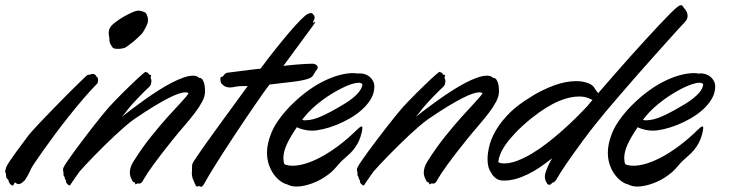

<svg xmlns="http://www.w3.org/2000/svg" viewBox="-124 -699 2805 738"><path d="M250 -401.9Q251.5 -400.9 252.2 -397.9Q252.9 -395 252.9 -391.1Q252.9 -387.2 252.2 -383.3Q251.5 -379.4 249 -377Q223.6 -351.6 195.6 -318.6Q167.5 -285.6 139.9 -251Q112.3 -216.3 87.2 -182.4Q62 -148.4 42.2 -120.6Q22.5 -92.8 9.8 -73.7Q-2.9 -54.7 -4.9 -49.8Q-6.3 -46.4 -9.5 -39.8Q-12.7 -33.2 -16.6 -25.9Q-20.5 -18.6 -24.2 -12.7Q-27.8 -6.8 -29.8 -4.9Q-37.6 2.4 -43 5.6Q-48.3 8.8 -53.2 8.8Q-57.6 8.8 -60.8 5.9Q-64 2.9 -66.9 2.9Q-67.9 2.9 -68.6 4.6Q-69.3 6.3 -70.3 8.5Q-71.3 10.7 -72.5 12.5Q-73.7 14.2 -76.2 14.2Q-78.1 14.2 -79.1 13.2Q-85 9.3 -87.4 5.1Q-89.8 1 -90.8 -2.2Q-91.8 -5.4 -92 -7.6Q-92.3 -9.8 -92.8 -9.8Q-97.7 -10.7 -99.4 -16.6Q-101.1 -22.5 -101.1 -30.8Q-101.1 -32.7 -102.5 -34.2Q-104 -35.6 -104 -40Q-104 -44.9 -100.1 -56.2Q-97.2 -64 -86.7 -79.6Q-76.2 -95.2 -63 -113.3Q-49.8 -131.3 -36.4 -149.2Q-22.9 -167 -14.2 -179.2Q-9.8 -185.1 2 -198Q13.7 -210.9 29.8 -228Q45.9 -245.1 65.2 -264.9Q84.5 -284.7 104 -304.7Q123.5 -324.7 142.1 -343.3Q160.6 -361.8 175.8 -376.5Q190.9 -391.1 200.7 -400.6Q210.4 -410.2 212.9 -411.1Q215.8 -412.1 219.5 -411.9Q223.1 -411.6 226.1 -414.1Q227.5 -414.1 229 -414.6Q230.5 -415 231.9 -415Q234.4 -415 237.1 -414.3Q239.7 -413.6 242.2 -411.1Q246.6 -407.2 246.1 -406Q245.6 -404.8 250 -401.9ZM426.8 -577.1Q422.9 -570.3 414.8 -563Q406.7 -555.7 398.9 -547.9Q397.9 -546.9 393.1 -542.7Q388.2 -538.6 381.3 -533.2Q374.5 -527.8 367.4 -522.7Q360.4 -517.6 356 -515.1Q352.1 -513.7 344.7 -512.5Q337.4 -511.2 330.1 -511.2Q322.3 -511.2 316.9 -512.2Q311.5 -513.2 309.1 -516.1Q303.7 -522.9 299.8 -531.2Q295.9 -539.6 295.9 -556.2Q295.9 -557.6 294.9 -561.8Q293.9 -565.9 293.9 -571.8Q293.9 -577.1 295.2 -583.3Q296.4 -589.4 301.8 -597.2Q307.1 -604.5 321.3 -615Q335.4 -625.5 351.8 -635Q368.2 -644.5 383.3 -651.1Q398.4 -657.7 405.8 -658.2Q409.2 -658.2 414.1 -657.5Q418.9 -656.7 423.8 -655.3Q428.7 -653.8 432.6 -651.6Q436.5 -649.4 438 -647Q440.4 -642.6 442.6 -636.2Q444.8 -629.9 444.8 -621.1Q444.8 -614.7 442.6 -608.4Q440.4 -602.1 437.5 -596.2Q434.6 -590.3 431.4 -585.4Q428.2 -580.6 426.8 -577.1Z M458 -388.2Q458 -381.8 456.3 -375.7Q454.6 -369.6 447.3 -362.8Q443.4 -359.4 433.1 -349.4Q422.9 -339.4 410.6 -326.7Q398.4 -314 386.2 -300.5Q374 -287.1 366.2 -276.9Q363.3 -272.9 357.9 -266.1Q352.5 -259.3 344.2 -250Q363.8 -265.1 387 -282.7Q410.2 -300.3 435.1 -317.9Q460 -335.4 485.6 -351.8Q511.2 -368.2 535.2 -380.6Q559.1 -393.1 580.6 -400.6Q602.1 -408.2 619.1 -408.2Q632.8 -408.2 641.1 -399.9Q649.4 -399.9 654.1 -393.3Q658.7 -386.7 660.9 -377.9Q663.1 -369.1 663.6 -360.4Q664.1 -351.6 664.1 -347.2Q664.1 -328.6 652.8 -307.6Q641.6 -286.6 623.8 -263.4Q606 -240.2 584 -214.8Q562 -189.5 540 -162.1Q517.6 -134.3 498.5 -109.6Q479.5 -85 465.3 -65.4Q451.2 -45.9 441.9 -31.7Q432.6 -17.6 429.2 -11.2Q423.8 -0.5 419.7 3.2Q415.5 6.8 411.1 6.8Q410.2 6.8 409.2 6.8Q408.2 6.8 407.2 5.9Q402.8 5.9 400.9 7.8Q398.9 9.8 397.9 9.8Q396 9.8 395 4.9Q394 2 393.1 1.7Q392.1 1.5 390.6 1.2Q389.2 1 387.5 -0.2Q385.7 -1.5 383.3 -6.8Q380.4 -12.2 377.7 -19.5Q375 -26.9 375 -36.1Q375 -44.9 378.2 -55.7Q381.3 -66.4 390.1 -80.1Q422.4 -131.3 456.3 -173.6Q490.2 -215.8 519.5 -248.5Q548.8 -281.2 570.8 -304.4Q592.8 -327.6 601.1 -340.8Q595.7 -344.2 589.4 -344.2Q579.6 -344.2 564.2 -339.4Q548.8 -334.5 525.4 -322.8Q502 -311 469.2 -291.3Q436.5 -271.5 392.1 -241.2Q377.4 -231 358.4 -214.6Q339.4 -198.2 318.6 -179Q297.9 -159.7 277.1 -139.2Q256.3 -118.7 237.8 -99.6Q219.2 -80.6 204.6 -64.9Q189.9 -49.3 182.1 -40Q173.8 -29.3 165.3 -16.4Q156.7 -3.4 151.4 3.9Q148.9 8.3 146.7 11.2Q144.5 14.2 142.1 14.2Q133.3 7.8 131.3 4.2Q129.4 0.5 129.4 -2Q129.4 -5.9 129.4 -6.3Q129.4 -6.8 128.4 -7.8Q124.5 -11.2 125 -14.6Q125.5 -18.1 122.1 -22Q120.6 -23.4 120.4 -24.9Q120.1 -26.4 120.1 -27.8V-37.1Q118.2 -41 118.2 -45.9Q118.2 -51.3 121.1 -57.1Q124.5 -64 135.3 -79.8Q146 -95.7 161.4 -116.7Q176.8 -137.7 195.1 -161.9Q213.4 -186 231.4 -209.2Q249.5 -232.4 265.6 -252.4Q281.7 -272.5 293 -285.2Q304.2 -297.4 318.1 -312Q332 -326.7 346.9 -341.3Q361.8 -356 376.2 -369.9Q390.6 -383.8 402.3 -394.8Q414.1 -405.8 422.1 -412.6Q430.2 -419.4 432.1 -420.9Q433.6 -421.9 433.8 -422.4Q434.1 -422.9 435.1 -422.9Q435.5 -422.9 437.5 -421.9Q438 -421.4 439 -420.9Q441.9 -420.9 443.1 -420.2Q444.3 -419.4 445.1 -418.5Q445.8 -417.5 446.5 -416Q447.3 -414.6 449.2 -413.1Q452.1 -410.2 454.6 -410.9Q457 -411.6 457 -409.2V-408.2Q457 -407.7 456.1 -405.8Q455.1 -404.3 455.1 -403.1Q455.1 -401.9 455.1 -400.9Q455.1 -397 456.5 -395.3Q458 -393.6 458 -388.2Z M1083 -639.2Q1084 -637.7 1084.7 -636Q1085.4 -634.3 1085.4 -632.8Q1085.4 -626 1082.3 -621.1Q1079.1 -616.2 1079.1 -610.8Q1080.1 -610.8 1082.8 -613Q1085.4 -615.2 1086.4 -615.2H1086.9V-614.7Q1086.9 -614.3 1087.4 -613.8Q1087.4 -612.8 1085.4 -609.6Q1083.5 -606.4 1078.1 -599.1L965.3 -445.8Q1000 -449.7 1029.8 -451.9Q1059.6 -454.1 1078.1 -454.1Q1085 -454.1 1091.1 -450Q1097.2 -445.8 1097.2 -439Q1097.2 -434.1 1093.3 -430.2Q1089.4 -426.3 1086.4 -420.7Q1083.5 -415 1077.1 -405.8Q1073.7 -401.9 1066.2 -398.4Q1058.6 -395 1044.9 -391.8Q1031.2 -388.7 1010.7 -385.7Q990.2 -382.8 961.4 -379.9L912.1 -374Q902.3 -361.8 887.7 -341.1Q873 -320.3 855.2 -294.4Q837.4 -268.6 817.6 -239.3Q797.9 -210 778.1 -179.9Q758.3 -149.9 739.7 -121.3Q721.2 -92.8 706.1 -68.6Q690.9 -44.4 680.2 -26.6Q669.4 -8.8 665 0Q659.2 11.2 655.5 15.1Q651.9 19 649.4 19Q647 19 644.8 17.6Q642.6 16.1 641.1 16.1Q638.2 16.1 636.5 17.1Q634.8 18.1 633.3 18.1Q630.9 18.1 629.2 15.4Q627.4 12.7 624 4.9Q620.1 -3.4 616.7 -12.9Q613.3 -22.5 613.3 -33.2Q613.3 -34.7 613.8 -39.1Q614.3 -43.5 614.3 -60.1Q614.3 -62.5 614.5 -64.7Q614.7 -66.9 616.2 -70.8Q619.6 -77.6 630.9 -94.5Q642.1 -111.3 658.7 -134.8Q675.3 -158.2 696 -186.8Q716.8 -215.3 739 -246.1Q761.2 -276.9 784.2 -308.1Q807.1 -339.4 828.1 -368.2H811Q791.5 -368.2 780.3 -365.5Q769 -362.8 759.3 -362.8Q751.5 -362.8 744.1 -365.5Q736.8 -368.2 730 -375Q726.1 -377.9 724.6 -383.8Q723.1 -389.6 723.1 -395Q723.1 -398.9 724.1 -401.4Q725.1 -403.8 728 -403.8Q731.4 -403.8 733.4 -406.2Q735.4 -408.7 737.5 -411.6Q739.7 -414.6 743.2 -417Q746.6 -419.4 752.4 -419.9Q754.9 -419.9 765.6 -421.4Q776.4 -422.9 793.2 -425Q810.1 -427.2 831.5 -429.9Q853 -432.6 877.4 -435.1Q906.2 -474.1 935.1 -510.3Q963.9 -546.4 988.3 -575Q1012.7 -603.5 1031.2 -622.1Q1049.8 -640.6 1058.1 -645Q1066.4 -648.9 1071.3 -648.9Q1075.7 -648.9 1078.1 -646Q1080.6 -643.1 1083 -639.2Z M1267.1 -192.9Q1265.1 -184.6 1261.7 -173.3Q1258.3 -162.1 1251.5 -149.2Q1244.6 -136.2 1233.9 -122.8Q1223.1 -109.4 1207 -96.2Q1196.8 -87.4 1189.9 -80.8Q1183.1 -74.2 1178.5 -68.8Q1173.8 -63.5 1169.9 -58.8Q1166 -54.2 1161.4 -49.1Q1156.7 -43.9 1150.1 -38.1Q1143.6 -32.2 1133.3 -24.9Q1121.6 -16.1 1107.2 -8.3Q1092.8 -0.5 1077.1 5.4Q1061.5 11.2 1045.7 14.6Q1029.8 18.1 1015.1 18.1Q995.6 18.1 980 9.8Q968.3 7.3 954.6 -2.4Q940.9 -12.2 929.2 -27.8Q917.5 -43.5 909.9 -64.9Q902.3 -86.4 902.3 -112.8Q902.3 -147 919.2 -188.5Q936 -230 978 -276.9Q1011.7 -313.5 1046.4 -340.3Q1081.1 -367.2 1114.5 -384.3Q1147.9 -401.4 1178.2 -409.7Q1208.5 -418 1232.9 -418Q1238.3 -418 1242.9 -417.5Q1247.6 -417 1252 -416Q1253.9 -417 1258.3 -417Q1270 -417 1280.3 -413.3Q1290.5 -409.7 1298.1 -402.8Q1305.7 -396 1310.3 -386.7Q1314.9 -377.4 1314.9 -366.2Q1314.9 -341.8 1302.2 -319.8Q1289.6 -297.9 1269 -279.1Q1248.5 -260.3 1222.7 -245.1Q1196.8 -230 1169.9 -219.2Q1143.1 -208.5 1117.9 -202.6Q1092.8 -196.8 1074.2 -196.8Q1060.1 -196.8 1043.5 -200.7Q1026.9 -204.6 1017.1 -210Q991.2 -172.4 978.3 -143.8Q965.3 -115.2 965.3 -91.8Q965.3 -77.6 969.2 -67.9Q981 -62 1002 -62Q1022 -62 1048.3 -69.6Q1074.7 -77.1 1106.2 -93.5Q1137.7 -109.9 1173.3 -136Q1209 -162.1 1247.1 -199.2Q1253.9 -206.1 1258.5 -209.5Q1263.2 -212.9 1266.1 -212.9Q1269 -212.9 1269 -207ZM1198.2 -298.8Q1218.8 -311 1232.2 -322.3Q1245.6 -333.5 1253.7 -343Q1261.7 -352.5 1265.1 -360.6Q1268.6 -368.7 1269 -375Q1264.6 -380.9 1253.9 -380.9Q1243.2 -380.9 1227.3 -375.7Q1211.4 -370.6 1192.9 -361.6Q1174.3 -352.5 1154.1 -340.3Q1133.8 -328.1 1114.5 -313.7Q1095.2 -299.3 1077.6 -283.2Q1060.1 -267.1 1047.4 -251Q1041.5 -244.6 1037.1 -237.8Q1041 -236.8 1044.7 -236.8Q1048.3 -236.8 1052.2 -236.8Q1077.1 -236.8 1112.8 -252.7Q1148.4 -268.6 1198.2 -298.8Z M1587.9 -388.2Q1587.9 -381.8 1586.2 -375.7Q1584.5 -369.6 1577.1 -362.8Q1573.2 -359.4 1563 -349.4Q1552.7 -339.4 1540.5 -326.7Q1528.3 -314 1516.1 -300.5Q1503.9 -287.1 1496.1 -276.9Q1493.2 -272.9 1487.8 -266.1Q1482.4 -259.3 1474.1 -250Q1493.7 -265.1 1516.8 -282.7Q1540 -300.3 1564.9 -317.9Q1589.8 -335.4 1615.5 -351.8Q1641.1 -368.2 1665 -380.6Q1689 -393.1 1710.4 -400.6Q1731.9 -408.2 1749 -408.2Q1762.7 -408.2 1771 -399.9Q1779.3 -399.9 1783.9 -393.3Q1788.6 -386.7 1790.8 -377.9Q1793 -369.1 1793.5 -360.4Q1793.9 -351.6 1793.9 -347.2Q1793.9 -328.6 1782.7 -307.6Q1771.5 -286.6 1753.7 -263.4Q1735.8 -240.2 1713.9 -214.8Q1691.9 -189.5 1669.9 -162.1Q1647.5 -134.3 1628.4 -109.6Q1609.4 -85 1595.2 -65.4Q1581.1 -45.9 1571.8 -31.7Q1562.5 -17.6 1559.1 -11.2Q1553.7 -0.5 1549.6 3.2Q1545.4 6.8 1541 6.8Q1540 6.8 1539.1 6.8Q1538.1 6.8 1537.1 5.9Q1532.7 5.9 1530.8 7.8Q1528.8 9.8 1527.8 9.8Q1525.9 9.8 1524.9 4.9Q1523.9 2 1522.9 1.7Q1522 1.5 1520.5 1.2Q1519 1 1517.3 -0.2Q1515.6 -1.5 1513.2 -6.8Q1510.3 -12.2 1507.6 -19.5Q1504.9 -26.9 1504.9 -36.1Q1504.9 -44.9 1508.1 -55.7Q1511.2 -66.4 1520 -80.1Q1552.2 -131.3 1586.2 -173.6Q1620.1 -215.8 1649.4 -248.5Q1678.7 -281.2 1700.7 -304.4Q1722.7 -327.6 1731 -340.8Q1725.6 -344.2 1719.2 -344.2Q1709.5 -344.2 1694.1 -339.4Q1678.7 -334.5 1655.3 -322.8Q1631.8 -311 1599.1 -291.3Q1566.4 -271.5 1522 -241.2Q1507.3 -231 1488.3 -214.6Q1469.2 -198.2 1448.5 -179Q1427.7 -159.7 1407 -139.2Q1386.2 -118.7 1367.7 -99.6Q1349.1 -80.6 1334.5 -64.9Q1319.8 -49.3 1312 -40Q1303.7 -29.3 1295.2 -16.4Q1286.6 -3.4 1281.2 3.9Q1278.8 8.3 1276.6 11.2Q1274.4 14.2 1272 14.2Q1263.2 7.8 1261.2 4.2Q1259.3 0.5 1259.3 -2Q1259.3 -5.9 1259.3 -6.3Q1259.3 -6.8 1258.3 -7.8Q1254.4 -11.2 1254.9 -14.6Q1255.4 -18.1 1252 -22Q1250.5 -23.4 1250.2 -24.9Q1250 -26.4 1250 -27.8V-37.1Q1248 -41 1248 -45.9Q1248 -51.3 1251 -57.1Q1254.4 -64 1265.1 -79.8Q1275.9 -95.7 1291.3 -116.7Q1306.6 -137.7 1325 -161.9Q1343.3 -186 1361.3 -209.2Q1379.4 -232.4 1395.5 -252.4Q1411.6 -272.5 1422.9 -285.2Q1434.1 -297.4 1448 -312Q1461.9 -326.7 1476.8 -341.3Q1491.7 -356 1506.1 -369.9Q1520.5 -383.8 1532.2 -394.8Q1543.9 -405.8 1552 -412.6Q1560.1 -419.4 1562 -420.9Q1563.5 -421.9 1563.7 -422.4Q1564 -422.9 1564.9 -422.9Q1565.4 -422.9 1567.4 -421.9Q1567.9 -421.4 1568.8 -420.9Q1571.8 -420.9 1573 -420.2Q1574.2 -419.4 1575 -418.5Q1575.7 -417.5 1576.4 -416Q1577.1 -414.6 1579.1 -413.1Q1582 -410.2 1584.5 -410.9Q1586.9 -411.6 1586.9 -409.2V-408.2Q1586.9 -407.7 1585.9 -405.8Q1585 -404.3 1585 -403.1Q1585 -401.9 1585 -400.9Q1585 -397 1586.4 -395.3Q1587.9 -393.6 1587.9 -388.2Z M2510.3 -662.1Q2519 -649.4 2519 -638.2Q2519 -624 2506.3 -611.8Q2502 -607.9 2485.1 -589.1Q2468.3 -570.3 2443.1 -542.5Q2418 -514.6 2387 -480Q2356 -445.3 2324 -408.9Q2292 -372.6 2261.5 -336.9Q2231 -301.3 2206.1 -272Q2184.1 -245.6 2162.1 -218Q2140.1 -190.4 2120.4 -163.6Q2100.6 -136.7 2083 -112.3Q2065.4 -87.9 2052 -68.1Q2038.6 -48.3 2029.8 -34.4Q2021 -20.5 2018.1 -15.1Q2013.2 -6.3 2009.8 -2.7Q2006.3 1 2004.2 2Q2002 2.9 2000.2 2.9Q1998.5 2.9 1997.1 4.9Q1993.7 11.2 1987.3 11.2Q1980 11.2 1977.1 2.9Q1970.2 -7.8 1970.2 -20Q1970.2 -29.3 1974.1 -39.6Q1978 -49.8 1983.9 -64Q1989.3 -74.7 1998 -90.8Q1975.1 -72.3 1951.7 -56.4Q1928.2 -40.5 1904.8 -29.1Q1881.3 -17.6 1858.2 -11.2Q1835 -4.9 1813 -4.9Q1804.7 -4.9 1796.1 -6.8Q1787.6 -8.8 1780.3 -15.1Q1775.4 -19 1771.5 -23.4Q1767.6 -27.8 1765.1 -33.2Q1755.9 -45.9 1752.9 -60.1Q1751.5 -65.4 1750.7 -72.5Q1750 -79.6 1750 -87.9Q1750 -108.4 1756.1 -135Q1762.2 -161.6 1778.3 -191.4Q1794.4 -221.2 1822.8 -252.4Q1851.1 -283.7 1895 -313Q1927.7 -335 1956.1 -349.1Q1984.4 -363.3 2008.8 -371.8Q2033.2 -380.4 2053.7 -383.8Q2074.2 -387.2 2090.3 -387.2Q2105.5 -387.2 2117.4 -384.8Q2129.4 -382.3 2137.7 -378.9Q2146 -375.5 2150.9 -371.8Q2155.8 -368.2 2157.2 -366.2Q2161.1 -359.4 2165.8 -353.3Q2170.4 -347.2 2175.3 -340.8Q2203.6 -373.5 2234.9 -409.4Q2266.1 -445.3 2297.4 -480.2Q2328.6 -515.1 2358.2 -547.4Q2387.7 -579.6 2411.9 -605.2Q2436 -630.9 2453.4 -648.2Q2470.7 -665.5 2478 -670.9Q2487.8 -679.2 2494.1 -679.2Q2498 -679.2 2501 -674.3Q2503.9 -669.4 2510.3 -662.1ZM1917 -243.2Q1881.3 -213.9 1857.9 -189.2Q1834.5 -164.6 1820.1 -144Q1805.7 -123.5 1799.1 -106.7Q1792.5 -89.8 1791 -76.2Q1795.4 -72.8 1801.3 -71.8Q1807.1 -70.8 1814 -70.8Q1837.4 -70.8 1864.7 -81.3Q1892.1 -91.8 1921.1 -109.1Q1950.2 -126.5 1979.5 -149.2Q2008.8 -171.9 2036.6 -196.5Q2064.5 -221.2 2089.4 -245.8Q2114.3 -270.5 2134.3 -292L2153.3 -314.9Q2145 -319.3 2132.1 -323.7Q2119.1 -328.1 2101.1 -328.1Q2085.4 -328.1 2066.7 -324.2Q2047.9 -320.3 2024.9 -310.8Q2002 -301.3 1975.1 -284.7Q1948.2 -268.1 1917 -243.2Z M2577.1 -192.9Q2575.2 -184.6 2571.8 -173.3Q2568.4 -162.1 2561.5 -149.2Q2554.7 -136.2 2543.9 -122.8Q2533.2 -109.4 2517.1 -96.2Q2506.8 -87.4 2500 -80.8Q2493.2 -74.2 2488.5 -68.8Q2483.9 -63.5 2480 -58.8Q2476.1 -54.2 2471.4 -49.1Q2466.8 -43.9 2460.2 -38.1Q2453.6 -32.2 2443.4 -24.9Q2431.6 -16.1 2417.2 -8.3Q2402.8 -0.5 2387.2 5.4Q2371.6 11.2 2355.7 14.6Q2339.8 18.1 2325.2 18.1Q2305.7 18.1 2290 9.8Q2278.3 7.3 2264.6 -2.4Q2251 -12.2 2239.3 -27.8Q2227.5 -43.5 2220 -64.9Q2212.4 -86.4 2212.4 -112.8Q2212.4 -147 2229.2 -188.5Q2246.1 -230 2288.1 -276.9Q2321.8 -313.5 2356.4 -340.3Q2391.1 -367.2 2424.6 -384.3Q2458 -401.4 2488.3 -409.7Q2518.6 -418 2543 -418Q2548.3 -418 2553 -417.5Q2557.6 -417 2562 -416Q2564 -417 2568.4 -417Q2580.1 -417 2590.3 -413.3Q2600.6 -409.7 2608.2 -402.8Q2615.7 -396 2620.4 -386.7Q2625 -377.4 2625 -366.2Q2625 -341.8 2612.3 -319.8Q2599.6 -297.9 2579.1 -279.1Q2558.6 -260.3 2532.7 -245.1Q2506.8 -230 2480 -219.2Q2453.1 -208.5 2428 -202.6Q2402.8 -196.8 2384.3 -196.8Q2370.1 -196.8 2353.5 -200.7Q2336.9 -204.6 2327.1 -210Q2301.3 -172.4 2288.3 -143.8Q2275.4 -115.2 2275.4 -91.8Q2275.4 -77.6 2279.3 -67.9Q2291 -62 2312 -62Q2332 -62 2358.4 -69.6Q2384.8 -77.1 2416.3 -93.5Q2447.8 -109.9 2483.4 -136Q2519 -162.1 2557.1 -199.2Q2564 -206.1 2568.6 -209.5Q2573.2 -212.9 2576.2 -212.9Q2579.1 -212.9 2579.1 -207ZM2508.3 -298.8Q2528.8 -311 2542.2 -322.3Q2555.7 -333.5 2563.7 -343Q2571.8 -352.5 2575.2 -360.6Q2578.6 -368.7 2579.1 -375Q2574.7 -380.9 2564 -380.9Q2553.2 -380.9 2537.4 -375.7Q2521.5 -370.6 2502.9 -361.6Q2484.4 -352.5 2464.1 -340.3Q2443.8 -328.1 2424.6 -313.7Q2405.3 -299.3 2387.7 -283.2Q2370.1 -267.1 2357.4 -251Q2351.6 -244.6 2347.2 -237.8Q2351.1 -236.8 2354.7 -236.8Q2358.4 -236.8 2362.3 -236.8Q2387.2 -236.8 2422.9 -252.7Q2458.5 -268.6 2508.3 -298.8Z"/></svg>

Font: Oregano
Style: Italic
Weight: 400
Italic angle: -12°
Designer: Astigmatic (AOETI)
Foundry: Astigmatic (AOETI)
Version: Version 1.000